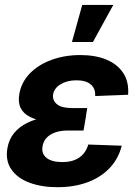

<svg xmlns="http://www.w3.org/2000/svg" viewBox="-20 -760 567 791"><path d="M216.8 11.2Q151.4 11.2 101.6 -7.3Q51.8 -25.9 26.9 -61.8Q2 -97.7 10.3 -148.4Q16.6 -186 38.3 -212.2Q60.1 -238.3 94 -254.6Q127.9 -271 170.7 -278.3Q213.4 -285.6 261.2 -285.6H335L324.2 -222.2H257.3Q229.5 -222.2 207.8 -214.6Q186 -207 172.4 -192.6Q158.7 -178.2 155.3 -157.7Q149.9 -127.4 171.4 -109.9Q192.9 -92.3 236.3 -92.3Q265.6 -92.3 287.1 -100.6Q308.6 -108.9 322.8 -125.2Q336.9 -141.6 343.8 -164.6L481.4 -159.7Q468.3 -106.4 432.1 -68.1Q396 -29.8 341.1 -9.3Q286.1 11.2 216.8 11.2ZM261.2 -252.9Q210 -252.9 169.7 -259Q129.4 -265.1 102.8 -278.8Q76.2 -292.5 64.9 -315.4Q53.7 -338.4 59.6 -372.6Q67.9 -421.4 103 -457.5Q138.2 -493.7 192.4 -513.4Q246.6 -533.2 311 -533.2Q373.5 -533.2 418.9 -514.2Q464.4 -495.1 488 -458.7Q511.7 -422.4 507.8 -369.6L372.1 -364.3Q374 -395 354 -412.1Q334 -429.2 294.9 -429.2Q256.8 -429.2 230 -413.1Q203.1 -397 198.7 -370.6Q195.3 -346.7 214.4 -330.8Q233.4 -314.9 275.4 -314.9H339.4L329.1 -252.9ZM276.4 -586.9 318.8 -739.7H446.8L362.8 -586.9Z"/></svg>

Font: Inter 28pt
Style: Bold Italic
Weight: 700
Italic angle: -9.3988°
Designer: Rasmus Andersson
Foundry: rsms
Version: Version 4.001;git-66647c0bb